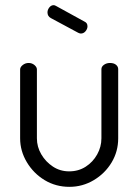

<svg xmlns="http://www.w3.org/2000/svg" viewBox="-20 -717 536 744"><path d="M249 7Q196 7 153 -19Q110 -45 84 -88.5Q58 -132 58 -181V-448Q58 -457 68 -465Q78 -473 91 -473Q104 -473 113.5 -465Q123 -457 123 -448V-181Q123 -148 140 -119Q157 -90 185 -71.5Q213 -53 248 -53Q284 -53 312 -71Q340 -89 356.5 -118.5Q373 -148 373 -181V-449Q373 -459 383 -466Q393 -473 406 -473Q421 -473 429.5 -466Q438 -459 438 -449V-181Q438 -130 412.5 -87.5Q387 -45 343.5 -19Q300 7 249 7ZM293 -587Q291 -587 288 -588Q285 -589 283 -590L177 -647Q164 -654 164 -669Q164 -679 171 -688Q178 -697 188 -697Q192 -697 197 -694L308 -633Q319 -628 319 -615Q319 -605 311.5 -596Q304 -587 293 -587Z"/></svg>

Font: Dosis
Style: Regular
Weight: 400
Designer: EdgarTolentino, PabloImpallari, IginoMarini
Foundry: EdgarTolentino, PabloImpallari, IginoMarini
Version: Version 3.001; ttfautohint (v1.8.2)